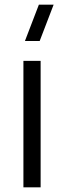

<svg xmlns="http://www.w3.org/2000/svg" viewBox="-20 -800 274 820"><path d="M149.5 -625H86.5L146 -780H209ZM80 0V-540H153.5V0Z"/></svg>

Font: Manrope ExtraLight
Style: Regular
Weight: 400
Version: Version 4.504